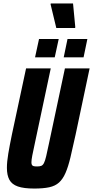

<svg xmlns="http://www.w3.org/2000/svg" viewBox="-20 -1084 539 1112"><path d="M178 8Q118 8 83.5 -4Q49 -16 34.5 -42.5Q20 -69 20 -112Q20 -147 28 -194.5Q36 -242 49 -305L131 -688H274L182 -255Q172 -210 167 -183.5Q162 -157 162 -144Q162 -133 165.5 -128Q169 -123 176 -121.5Q183 -120 195 -120Q210 -120 219 -123.5Q228 -127 234.5 -139.5Q241 -152 247.5 -179.5Q254 -207 264 -255L356 -688H499L418 -305Q401 -227 388 -172.5Q375 -118 359.5 -82.5Q344 -47 322 -27Q300 -7 265.5 0.5Q231 8 178 8ZM349 -752 371 -858H486L464 -752ZM183 -752 206 -858H320L297 -752ZM306 -922 273 -1059 274 -1064H403L416 -927L415 -922Z"/></svg>

Font: Saira Condensed ExtraBold
Style: Italic
Weight: 800
Width: 3
Italic angle: -12°
Designer: Hector Gatti with collaboration of the Omnibus-Type team
Foundry: Omnibus-Type
Version: Version 1.101